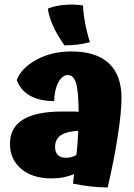

<svg xmlns="http://www.w3.org/2000/svg" viewBox="-20 -790 593 847"><path d="M516 -358Q516 -295 499 -186.5Q482 -78 455 37Q420 37 380 32.5Q340 28 302 20Q304 3 305 -6Q306 -15 307 -22Q286 -13 261 -8Q236 -3 207 -3Q124 -3 74 -44.5Q24 -86 24 -156Q24 -227 81.5 -262.5Q139 -298 255 -298Q293 -298 306 -298Q319 -298 327 -297Q326 -391 315 -425Q304 -459 279 -459Q255 -459 237.5 -426.5Q220 -394 219 -344Q155 -344 112.5 -368Q70 -392 54 -437Q73 -489 140 -526Q207 -563 295 -563Q404 -563 460 -511Q516 -459 516 -358ZM223 -142Q223 -119 235 -106.5Q247 -94 270 -94Q284 -94 295 -97Q306 -100 317 -106Q321 -141 322.5 -166.5Q324 -192 325 -213Q273 -210 248 -193Q223 -176 223 -142ZM346 -766Q348 -727 356 -685Q364 -643 377 -604Q351 -597 323.5 -593.5Q296 -590 264 -590Q229 -641 212.5 -679Q196 -717 191 -752Q223 -765 265.5 -768.5Q308 -772 346 -766Z"/></svg>

Font: Atma
Style: Bold
Weight: 700
Designer: Gregori Vincens, Jeremie Hornus, Riccardo Olocco, Yoann Minet.
Foundry: black foundry
Version: Version 1.102;PS 1.100;hotconv 1.0.86;makeotf.lib2.5.63406